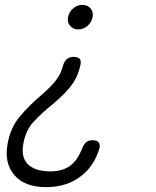

<svg xmlns="http://www.w3.org/2000/svg" viewBox="-20 -580 640 790"><path d="M361 -510Q357 -488 340 -473.5Q323 -459 302 -459Q281 -459 268.5 -473.5Q256 -488 260 -510Q264 -531 281 -545.5Q298 -560 319 -560Q340 -560 352.5 -545.5Q365 -531 361 -510ZM389 31Q368 100 319 140Q259 190 170 190Q81 190 39 140.5Q-3 91 11 13Q23 -55 61.5 -100.5Q100 -146 148 -187Q199 -230 221 -265Q228 -277 232.5 -289Q237 -301 240 -313Q246 -330 256.5 -338Q267 -346 283 -346Q301 -346 308 -337.5Q315 -329 311 -313Q307 -294 300 -275.5Q293 -257 281 -239Q255 -200 200 -154Q149 -113 117 -77.5Q85 -42 76 12Q66 66 93.5 94.5Q121 123 180 125Q239 127 274 98Q301 75 318 31Q325 13 335 5Q345 -3 361 -3Q379 -3 386 6Q393 15 389 31Z"/></svg>

Font: Maple Mono NL ExtraLight
Style: Italic
Weight: 275
Italic angle: -10°
Monospace: yes
Designer: subframe7536
Version: Version 7.000